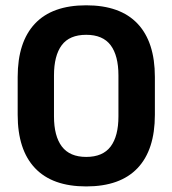

<svg xmlns="http://www.w3.org/2000/svg" viewBox="-20 -672 634 706"><path d="M297 13.5Q172.5 13.5 108.8 -53.8Q45 -121 45 -250V-389Q45 -517.5 108.5 -585Q172 -652.5 297 -652.5Q422 -652.5 485.8 -585Q549.5 -517.5 549.5 -389V-250Q549.5 -121 485.8 -53.8Q422 13.5 297 13.5ZM297 -95Q358 -95 386.8 -133.2Q415.5 -171.5 415.5 -244V-394.5Q415.5 -467.5 386.8 -505.8Q358 -544 297 -544Q235.5 -544 207 -505.8Q178.5 -467.5 178.5 -394.5V-244Q178.5 -171.5 207.5 -133.2Q236.5 -95 297 -95Z"/></svg>

Font: Anek Tamil Medium SemiBold
Style: Regular
Weight: 600
Version: Version 1.003